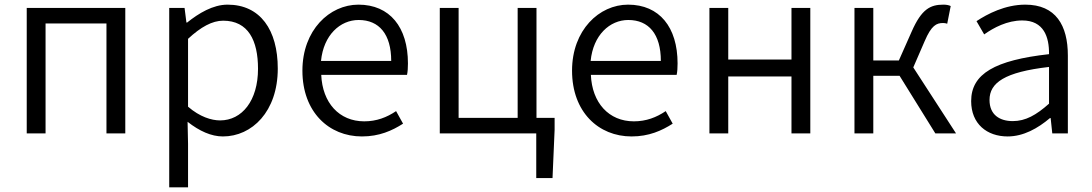

<svg xmlns="http://www.w3.org/2000/svg" viewBox="-20 -574 4697 826"><path d="M95 0H176V-473H438V0H519V-540H95Z M708 232H789V45L787 -50C838 -10 889 13 939 13C1064 13 1175 -94 1175 -279C1175 -445 1100 -554 959 -554C896 -554 835 -517 785 -477H782L774 -540H708ZM927 -56C890 -56 840 -71 789 -115V-407C844 -458 893 -485 940 -485C1048 -485 1090 -400 1090 -278C1090 -141 1021 -56 927 -56Z M1537 13C1612 13 1667 -12 1714 -42L1684 -96C1644 -69 1600 -52 1547 -52C1439 -52 1367 -132 1362 -252H1731C1734 -265 1735 -283 1735 -301C1735 -457 1657 -554 1522 -554C1398 -554 1281 -445 1281 -270C1281 -92 1395 13 1537 13ZM1361 -312C1372 -423 1443 -488 1523 -488C1611 -488 1663 -427 1663 -312Z M2287 192H2357L2366 -16V-67H2288V-540H2207V-67H1953V-540H1872V0H2287Z M2697 13C2772 13 2827 -12 2874 -42L2844 -96C2804 -69 2760 -52 2707 -52C2599 -52 2527 -132 2522 -252H2891C2894 -265 2895 -283 2895 -301C2895 -457 2817 -554 2682 -554C2558 -554 2441 -445 2441 -270C2441 -92 2555 13 2697 13ZM2521 -312C2532 -423 2603 -488 2683 -488C2771 -488 2823 -427 2823 -312Z M3032 0H3113V-245H3385V0H3466V-540H3385V-318H3113V-540H3032Z M3656 0H3737V-248H3850L4004 0H4093L3909 -284L3958 -397C3987 -465 4009 -475 4037 -475C4045 -475 4048 -474 4055 -472L4070 -548C4062 -552 4051 -554 4039 -554C3983 -554 3945 -536 3902 -438L3847 -314H3737V-540H3656Z M4315 13C4383 13 4445 -22 4497 -66H4500L4507 0H4574V-335C4574 -465 4522 -554 4391 -554C4304 -554 4228 -514 4181 -483L4214 -426C4255 -455 4313 -486 4378 -486C4471 -486 4494 -414 4493 -341C4261 -315 4158 -257 4158 -139C4158 -41 4226 13 4315 13ZM4337 -53C4282 -53 4237 -79 4237 -144C4237 -218 4302 -264 4493 -286V-128C4438 -79 4392 -53 4337 -53Z"/></svg>

Font: Source Han Sans JP Normal
Style: Regular
Weight: 350
Designer: Ryoko NISHIZUKA 西塚涼子 (kana, bopomofo & ideographs); Paul D. Hunt (Latin, Greek & Cyrillic); Sandoll Communications 산돌커뮤니
Foundry: Adobe
Version: Version 2.002;hotconv 1.0.116;makeotfexe 2.5.65601